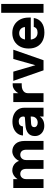

<svg xmlns="http://www.w3.org/2000/svg" viewBox="1191 -1931 754 3176"><g transform="rotate(-90 1568.0 -343.0)"><path d="M679.5 -282.2V0H824.6V-313Q824.6 -411.6 775.8 -464.1Q726.9 -516.5 652.2 -516.5Q609.1 -516.5 567.7 -489.9Q526.3 -463.3 499.2 -413.8Q472.2 -364.3 472.2 -294.8L508.6 -289.2Q508.6 -317.2 519.9 -338.6Q531.1 -360.1 550.3 -372.3Q569.6 -384.5 593.7 -384.5Q633.1 -384.5 656.3 -360Q679.5 -335.5 679.5 -282.2ZM362.8 -282.2V0H508.6V-313Q508.6 -411.6 459.7 -464.1Q410.8 -516.5 336.2 -516.5Q293.4 -516.5 252.3 -489.9Q211.1 -463.3 184 -413.8Q157 -364.3 157 -294.8L193 -289.2Q193 -317.2 204.1 -338.6Q215.2 -360.1 234.5 -372.3Q253.7 -384.5 277.7 -384.5Q316.8 -384.5 339.8 -360Q362.8 -335.5 362.8 -282.2ZM46.6 -500V0H193V-500Z M1373.9 -318.5Q1373.9 -377.3 1345.1 -421.4Q1316.2 -465.6 1264.6 -490Q1213 -514.4 1143.5 -514.4Q1078.2 -514.4 1028.1 -492.6Q977.9 -470.8 948 -431.5Q918.2 -392.3 914.7 -339.8H1064.4Q1072.6 -409.9 1146.4 -409.9Q1184.3 -409.9 1206.1 -389.4Q1228 -368.9 1228 -336.9V0H1373.9ZM1256.1 -186 1228 -193.2Q1228 -150.6 1199.6 -123.5Q1171.3 -96.4 1127.6 -96.4Q1094 -96.4 1073.3 -112Q1052.6 -127.7 1052.6 -153.4Q1052.6 -202.4 1113.7 -205.8L1229.3 -212.3L1228 -329.8Q1228 -318.4 1221.9 -313.1Q1215.8 -307.9 1200.4 -307.3L1091.1 -299.4Q999.9 -293.6 952.7 -254.2Q905.5 -214.8 905.5 -142.5Q905.5 -97.6 927.1 -62.6Q948.8 -27.5 986.7 -7.6Q1024.6 12.4 1073.4 12.4Q1129.6 12.4 1170.6 -8.5Q1211.5 -29.4 1233.8 -73.3Q1256.1 -117.2 1256.1 -186Z M1778.1 -360.7V-510H1751.1Q1709.6 -510 1669.9 -480.7Q1630.1 -451.3 1604.3 -397Q1578.5 -342.7 1578.5 -267.5L1614.5 -261.8Q1614.5 -290.8 1630.3 -313.1Q1646.1 -335.4 1675.5 -348.1Q1704.8 -360.7 1745.6 -360.7ZM1468.1 -500V0H1614.5V-500Z M1818.6 -500 1992.7 0H2159.6L2334.2 -500H2180.4L2077.4 -134.5L1970.6 -500Z M2353.5 -245.9Q2353.5 -164.8 2385.6 -106.6Q2417.8 -48.3 2477.4 -16.9Q2537 14.5 2619 14.5Q2721.3 14.5 2783.1 -31.8Q2845 -78 2858.9 -161.3H2710.7Q2703.5 -131.7 2679.8 -115.2Q2656.1 -98.7 2617.7 -98.7Q2558.9 -98.7 2528.6 -138.1Q2498.2 -177.5 2498.2 -254.7Q2498.2 -327.9 2525.8 -365.2Q2553.4 -402.6 2607.2 -402.6Q2649.5 -402.6 2677.2 -376.7Q2704.8 -350.8 2708.9 -306.9H2493.1V-210.9H2865.6V-243Q2865.6 -326.6 2833.1 -387.9Q2800.5 -449.2 2743.3 -482.9Q2686.1 -516.5 2612 -516.5Q2534.7 -516.5 2476.5 -482.7Q2418.3 -448.9 2385.9 -388Q2353.5 -327.1 2353.5 -245.9Z M2944.6 -700V0H3091V-700Z"/></g></svg>

Font: Overused Grotesk Light
Style: Regular
Weight: 300
Designer: RandomMaerks
Version: Version 0.005